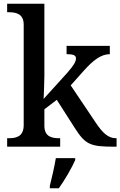

<svg xmlns="http://www.w3.org/2000/svg" viewBox="-20 -780 640 1021"><path d="M18 0H300V-45H295C255 -45 216 -53 216 -112V-199L282 -249L378 -99C434 -11 461 0 586 0H600V-45H597C555 -45 525 -74 489 -128L356 -326L423 -401C475 -460 518 -492 564 -492V-536H334V-492C367 -492 384 -487 384 -470C384 -453 374 -434 337 -392L212 -254C212 -257 216 -339 216 -375V-760H18V-715H27C66 -715 106 -706 106 -649V-115C106 -54 67 -45 27 -45H18ZM245 208V221H293C323 179 362 113 380 71V61H277C269 108 256 165 245 208Z"/></svg>

Font: Noto Serif Malayalam Medium
Style: Regular
Weight: 500
Designer: Indian type Foundry, Jelle Bosma, Monotype Design Team
Foundry: Monotype Imaging Inc.
Version: Version 2.104